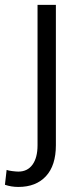

<svg xmlns="http://www.w3.org/2000/svg" viewBox="-67 -548 328 782"><path d="M85.9 -528.3H160.6V43.5Q160.6 126 120.1 169.7Q79.6 213.4 7.8 213.4Q-21 213.4 -46.9 204.6L-40 144Q-32.7 147 -16.8 148.9Q-1 150.9 7.8 150.9Q44.9 150.9 65.4 122.6Q85.9 94.2 85.9 43.5Z"/></svg>

Font: Vazirmatn RD UI Light
Style: Regular
Weight: 300
Designer: Saber Rastikerdar
Foundry: Saber Rastikerdar
Version: Version 33.003